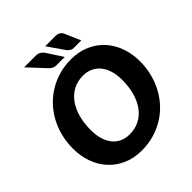

<svg xmlns="http://www.w3.org/2000/svg" viewBox="-243 -1076 1246 1246"><g transform="rotate(-45 380.0 -453.0)"><path d="M741.5 -411Q741.5 -352 727.8 -298Q714 -244 688.8 -197.5Q663.5 -151 627.8 -113Q592 -75 547.5 -48.2Q503 -21.5 451 -6.8Q399 8 341.5 8Q269.5 8 212.2 -17.2Q155 -42.5 115 -86.2Q75 -130 53.8 -189.2Q32.5 -248.5 32.5 -317Q32.5 -376 46.2 -430.2Q60 -484.5 85.2 -531Q110.5 -577.5 146.5 -615.5Q182.5 -653.5 227 -680.2Q271.5 -707 323.5 -721.8Q375.5 -736.5 433.5 -736.5Q505 -736.5 562.2 -711.2Q619.5 -686 659.2 -642Q699 -598 720.2 -538.5Q741.5 -479 741.5 -411ZM574.5 -407Q574.5 -452 563.8 -488.8Q553 -525.5 532.2 -551.8Q511.5 -578 481.5 -592.2Q451.5 -606.5 413.5 -606.5Q363.5 -606.5 324 -585.8Q284.5 -565 256.8 -527.5Q229 -490 214.2 -437.2Q199.5 -384.5 199.5 -320.5Q199.5 -275.5 210 -239Q220.5 -202.5 240.8 -176.5Q261 -150.5 291 -136.2Q321 -122 359.5 -122Q409.5 -122 449.2 -142.5Q489 -163 516.8 -200.5Q544.5 -238 559.5 -290.5Q574.5 -343 574.5 -407ZM467 -914.5Q488.5 -914.5 501.2 -906.5Q514 -898.5 520.5 -884.5L567.5 -775.5H500.5Q484.5 -775.5 475.5 -781.2Q466.5 -787 456.5 -797L375 -914.5ZM287.5 -914.5Q309 -914.5 322.5 -906Q336 -897.5 345 -884.5L416 -775.5H339.5Q323.5 -775.5 312.5 -781Q301.5 -786.5 291 -797L181.5 -914.5Z"/></g></svg>

Font: Lato ExtraBold
Style: Italic
Weight: 800
Italic angle: -7°
Designer: Lukasz Dziedzic with Adam Twardoch and Botio Nikoltchev
Foundry: tyPoland Lukasz Dziedzic
Version: Version 2.015; 2015-08-06; http://www.latofonts.com/